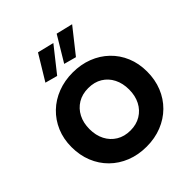

<svg xmlns="http://www.w3.org/2000/svg" viewBox="-265 -1159 1352 1352"><g transform="rotate(-45 410.5 -483.5)"><path d="M317 -776 462 -959 339 -989 225 -801ZM504 -776 649 -959 525 -989 412 -801ZM213 -350Q213 -412 237.5 -459.5Q262 -507 306.5 -534Q351 -561 411 -561Q472 -561 516 -534Q560 -507 584 -459.5Q608 -412 608 -350Q608 -288 583.5 -240.5Q559 -193 514.5 -166Q470 -139 411 -139Q351 -139 306.5 -166Q262 -193 237.5 -240.5Q213 -288 213 -350ZM34 -350Q34 -269 61.5 -201Q89 -133 139.5 -83Q190 -33 259 -5.5Q328 22 411 22Q493 22 562 -5.5Q631 -33 681.5 -83Q732 -133 759.5 -201Q787 -269 787 -350Q787 -431 759 -498Q731 -565 680 -614Q629 -663 560.5 -689.5Q492 -716 411 -716Q331 -716 262 -689.5Q193 -663 142 -614Q91 -565 62.5 -498Q34 -431 34 -350Z"/></g></svg>

Font: Jost
Style: Bold
Weight: 700
Version: Version 3.710